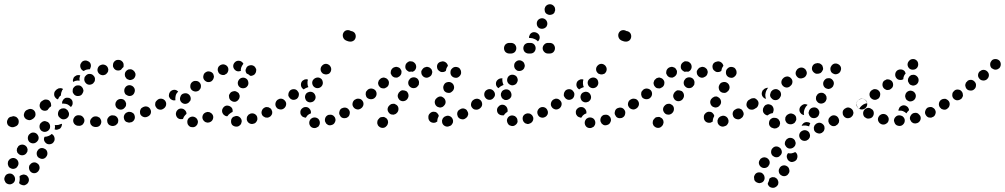

<svg xmlns="http://www.w3.org/2000/svg" viewBox="-42 -567 4732 904"><path d="M48 295Q48 295 48 295Q51 299 56 302Q60 304 65 305Q70 306 75 305Q80 303 84 300Q92 294 94 283Q95 273 89 265Q86 261 82 258Q77 256 73 255Q68 254 63 256Q58 257 54 260H53Q52 261 51 262Q50 263 50 264Q51 269 51 275Q51 285 48 294Q48 294 48 295ZM-6 252Q-15 255 -19 265Q-24 274 -20 284Q-20 285 -19 285Q-18 290 -14 294Q-11 297 -6 299Q-1 301 4 301Q9 301 13 299Q23 295 27 286Q31 276 27 266Q27 266 27 266Q23 257 14 252Q4 248 -6 252ZM105 244Q109 247 114 248Q119 249 124 248Q129 247 133 244Q137 241 140 237V236Q146 228 144 218Q142 207 133 202Q125 196 115 198Q105 200 99 209H98Q93 218 95 228Q97 238 105 244ZM32 180Q23 175 13 178Q3 181 -2 190L-3 191Q-5 196 -5 201Q-6 205 -4 210Q-3 215 0 219Q3 223 8 225Q17 230 27 227Q37 224 41 215L42 214Q47 205 44 195Q41 185 32 180ZM145 178Q154 183 164 180Q174 176 178 167L179 166Q183 157 180 147Q177 137 167 133Q158 128 148 131Q138 135 134 144L133 145Q129 154 132 164Q135 174 145 178ZM88 136Q87 131 85 127Q82 122 78 119Q70 113 60 114Q50 115 43 123V124Q40 128 38 132Q37 137 37 142Q38 147 40 152Q43 156 47 159Q55 165 65 164Q75 163 82 155V154Q85 151 87 146Q88 141 88 136ZM213 98 212 99Q208 108 198 111Q188 114 179 110Q170 105 166 95Q163 86 168 77Q168 77 168 77Q178 77 187 73Q195 70 201 64Q201 64 201 64Q202 64 202 64Q211 69 214 79Q217 89 213 98ZM140 82Q140 77 138 73Q136 68 132 64Q125 57 114 57Q104 57 97 65H96Q89 73 89 83Q89 93 96 101Q104 108 114 108Q124 108 132 100Q136 96 138 92Q140 87 140 82ZM187 11Q184 7 179 6Q175 4 170 3Q165 3 160 5Q155 7 152 11H151Q144 18 144 29Q144 39 151 47Q154 50 159 52Q163 54 168 54Q173 54 178 52Q183 50 186 47L187 46Q194 39 194 29Q194 18 187 11ZM224 44Q228 44 232 42Q237 41 241 38Q245 34 247 30V29Q249 26 249 23Q250 20 250 17Q248 16 247 16Q245 17 242 18Q234 22 224 22Q220 22 216 22Q217 25 217 29Q217 36 215 42Q219 44 224 44ZM45 -3Q44 -7 40 -11Q37 -15 33 -17Q28 -19 23 -20Q18 -20 14 -18L8 -17Q-2 -14 -6 -4Q-11 5 -8 15Q-5 25 5 29Q14 34 24 31L29 29Q39 26 44 17Q48 7 45 -3ZM435 6Q435 1 433 -3Q431 -8 428 -12Q424 -15 419 -17Q415 -19 410 -19H407Q397 -19 390 -11Q382 -4 382 7Q383 11 384 16Q386 21 390 24Q393 28 398 29Q403 31 408 31H410Q421 31 428 24Q435 16 435 6ZM509 17Q513 13 514 8Q515 3 515 -2Q514 -7 512 -11Q509 -16 505 -19Q501 -22 497 -23Q492 -24 487 -24H484Q474 -22 468 -14Q461 -6 463 4Q463 9 466 14Q468 18 472 21Q476 24 481 25Q485 27 490 26H493Q498 25 502 23Q506 20 509 17ZM345 21Q349 18 351 14Q354 10 355 5Q357 -5 351 -13Q345 -22 335 -24H332Q327 -25 322 -24Q317 -23 313 -20Q309 -17 307 -13Q304 -9 303 -4Q301 6 307 15Q313 23 323 25H326Q331 26 336 25Q340 24 345 21ZM592 -22Q591 -27 588 -31Q585 -35 580 -37Q576 -40 571 -40Q566 -41 561 -40L559 -39Q549 -36 544 -27Q539 -18 542 -8Q543 -3 546 1Q549 5 553 7Q558 9 563 10Q568 11 572 9H575Q585 6 590 -3Q595 -12 592 -22ZM124 -21Q126 -26 125 -31Q125 -36 123 -40Q118 -50 108 -53Q98 -56 89 -51L84 -49Q75 -44 72 -34Q68 -24 73 -15Q78 -6 88 -3Q98 1 107 -4L112 -7Q116 -9 119 -13Q123 -17 124 -21ZM257 -5Q262 -5 267 -7Q272 -9 275 -12Q279 -16 281 -20Q283 -25 283 -30Q283 -35 281 -39Q279 -44 276 -48Q275 -48 275 -49Q271 -52 267 -55Q262 -57 257 -57Q252 -57 248 -56Q243 -54 239 -51Q232 -44 231 -33Q230 -23 237 -15Q239 -14 240 -13Q243 -9 248 -7Q252 -5 257 -5ZM667 -31Q669 -36 669 -41Q669 -46 667 -50Q663 -60 654 -64Q644 -68 635 -64L632 -63Q628 -61 624 -58Q621 -55 619 -50Q617 -45 617 -40Q617 -35 618 -31Q622 -21 632 -17Q641 -13 651 -17L653 -18Q658 -20 661 -23Q665 -26 667 -31ZM189 -58V-59Q193 -63 198 -66Q198 -66 198 -67Q198 -68 199 -69Q199 -74 198 -79Q197 -84 194 -88Q189 -97 178 -98Q168 -100 160 -94L155 -91Q151 -88 148 -84Q146 -80 145 -75Q144 -70 145 -65Q146 -60 149 -56Q154 -48 164 -46Q173 -44 182 -49Q185 -54 189 -58ZM740 -72Q740 -77 739 -82Q738 -87 736 -91Q730 -100 720 -102Q709 -103 701 -98L699 -96Q695 -93 692 -89Q689 -85 689 -80Q688 -75 689 -70Q690 -66 693 -62Q698 -53 709 -51Q719 -49 727 -55L729 -56Q733 -59 736 -63Q739 -68 740 -72ZM501 -73Q502 -69 504 -64Q506 -60 510 -57Q518 -50 529 -51Q539 -52 545 -60L546 -61Q549 -64 551 -69Q552 -74 552 -79Q551 -84 549 -88Q546 -93 543 -96Q535 -102 524 -101Q514 -100 507 -92Q504 -88 502 -83Q501 -78 501 -73ZM256 -98 257 -99Q260 -102 264 -105Q269 -107 274 -107Q279 -107 284 -106Q288 -104 292 -101Q300 -94 300 -84Q301 -73 294 -66V-65Q293 -64 293 -64Q292 -64 292 -63Q292 -63 292 -63Q292 -63 292 -63L291 -64Q285 -70 277 -75Q268 -79 259 -79Q254 -80 250 -79Q250 -84 251 -89Q253 -94 256 -98ZM221 -142 225 -146Q229 -149 234 -151Q238 -152 243 -152Q246 -152 249 -151Q252 -150 255 -148Q252 -145 250 -141V-140Q246 -132 245 -123Q245 -121 245 -118Q242 -116 240 -114L239 -113Q234 -107 231 -99Q227 -100 224 -102Q221 -104 219 -107Q212 -115 213 -125Q213 -135 221 -142ZM351 -142Q350 -146 348 -151Q346 -155 342 -159Q335 -166 324 -165Q314 -165 307 -157L306 -156Q303 -153 301 -148Q300 -143 300 -138Q300 -133 302 -129Q305 -124 308 -121Q316 -114 326 -115Q337 -115 344 -123Q347 -127 349 -132Q351 -137 351 -142ZM545 -130Q547 -125 550 -122Q554 -119 559 -117Q568 -113 578 -117Q587 -121 591 -131V-132Q593 -136 593 -141Q593 -146 591 -151Q589 -155 585 -159Q582 -162 577 -164Q568 -168 558 -164Q549 -160 545 -150L544 -149Q543 -145 543 -140Q543 -135 545 -130ZM405 -192Q406 -197 404 -202Q403 -206 399 -210Q393 -218 382 -219Q372 -220 364 -213L363 -212Q360 -209 357 -205Q355 -200 355 -195Q354 -190 356 -186Q357 -181 361 -177Q367 -169 378 -168Q388 -168 396 -174L397 -175Q400 -178 403 -183Q405 -187 405 -192ZM302 -181Q301 -186 301 -190Q302 -195 304 -199V-200Q309 -208 318 -212Q327 -215 336 -212Q333 -205 332 -197Q332 -192 333 -187Q328 -188 323 -188Q313 -187 305 -183Q303 -182 302 -181ZM560 -193Q564 -191 569 -190Q574 -190 579 -192Q589 -195 593 -204Q598 -213 595 -223L594 -224Q593 -229 589 -232Q586 -236 582 -238Q577 -241 572 -241Q567 -241 563 -240Q553 -236 548 -227Q544 -218 547 -208V-207Q549 -203 552 -199Q555 -195 560 -193ZM467 -231Q468 -236 468 -241Q467 -246 465 -250Q460 -259 450 -262Q440 -265 431 -260H430Q421 -255 418 -245Q415 -235 420 -226Q425 -217 435 -214Q445 -211 454 -216H455Q459 -219 462 -223Q465 -226 467 -231ZM338 -268H339Q343 -278 353 -281Q363 -284 372 -279Q382 -275 385 -265Q388 -255 383 -246V-245Q382 -244 382 -243Q381 -242 381 -241Q373 -241 365 -239Q358 -237 353 -233Q352 -233 351 -233Q350 -234 349 -234Q340 -239 337 -249Q334 -258 338 -268ZM515 -235H514Q509 -235 504 -237Q500 -239 496 -243Q493 -247 491 -251Q489 -256 490 -261Q490 -271 497 -278Q505 -286 515 -285H516Q526 -285 533 -278Q541 -270 540 -260Q540 -258 540 -255Q539 -253 539 -251Q533 -246 529 -240Q526 -237 522 -236Q519 -235 515 -235Z M883 24Q887 20 888 16Q890 11 890 6Q889 -4 882 -11Q874 -18 864 -18H863Q853 -17 846 -10Q839 -2 840 8Q840 13 842 18Q844 22 848 26Q851 29 856 31Q861 32 866 32Q871 32 875 30Q880 28 883 24ZM1087 23Q1091 20 1093 16Q1095 11 1096 6Q1097 -4 1090 -12Q1083 -20 1073 -21H1072Q1067 -21 1063 -19Q1058 -18 1054 -15Q1050 -11 1048 -7Q1046 -3 1046 2Q1045 13 1051 21Q1058 28 1068 29H1069Q1074 30 1079 28Q1083 27 1087 23ZM1167 3Q1170 -2 1170 -7Q1170 -12 1169 -16Q1166 -26 1156 -31Q1147 -35 1137 -32Q1132 -30 1128 -27Q1125 -24 1122 -19Q1120 -15 1120 -10Q1119 -5 1121 0Q1124 9 1133 14Q1143 19 1153 15Q1158 14 1161 11Q1165 7 1167 3ZM959 -27Q956 -31 953 -34Q949 -37 944 -39Q939 -40 934 -40Q929 -39 925 -37Q915 -32 912 -22Q909 -12 914 -3Q917 2 921 5Q924 8 929 9Q934 11 939 10Q944 10 948 7H949Q958 2 961 -8Q964 -18 959 -27ZM786 -30Q786 -35 788 -40Q789 -44 793 -48Q796 -52 801 -54Q805 -56 810 -56Q821 -56 828 -49Q836 -42 836 -32Q836 -32 836 -31Q836 -31 836 -31Q833 -28 830 -25Q823 -18 820 -8Q819 -8 819 -7Q818 -6 816 -6Q814 -6 812 -6Q802 -5 794 -12Q787 -19 786 -30ZM1239 -30Q1240 -35 1240 -40Q1239 -45 1237 -49Q1235 -54 1231 -57Q1227 -60 1222 -62Q1218 -63 1213 -63Q1208 -63 1203 -60Q1194 -55 1191 -46Q1187 -36 1192 -26Q1194 -22 1198 -19Q1202 -16 1207 -14Q1211 -13 1216 -13Q1221 -13 1226 -16Q1231 -18 1234 -22Q1237 -26 1239 -30ZM1008 -31Q1005 -35 1004 -40Q1003 -45 1004 -50Q1007 -60 1015 -66Q1024 -72 1034 -69Q1039 -68 1043 -65Q1047 -63 1050 -58Q1053 -54 1053 -50Q1054 -45 1053 -40Q1046 -37 1040 -32Q1033 -27 1029 -20Q1028 -20 1026 -20Q1025 -20 1023 -20Q1019 -21 1015 -24Q1010 -27 1008 -31ZM1300 -91Q1297 -95 1293 -98Q1289 -101 1284 -101Q1279 -102 1274 -101Q1269 -100 1265 -97Q1257 -91 1255 -81Q1253 -71 1259 -62Q1262 -58 1266 -55Q1270 -53 1275 -52Q1280 -51 1285 -52Q1290 -53 1294 -56Q1303 -62 1304 -73Q1306 -83 1300 -91ZM729 -57H730Q734 -60 736 -64Q739 -68 740 -73Q741 -78 740 -83Q739 -87 736 -92Q730 -100 720 -102Q710 -104 701 -98Q697 -95 694 -90Q691 -86 690 -81Q690 -76 691 -72Q692 -67 694 -63Q700 -54 711 -52Q721 -51 729 -56ZM818 -81Q827 -76 837 -79Q847 -82 852 -91H853Q858 -100 855 -110Q852 -120 843 -125Q834 -130 824 -127Q814 -125 809 -116V-115Q804 -106 806 -96Q809 -86 818 -81ZM1037 -107Q1038 -102 1041 -98Q1044 -94 1048 -92Q1057 -86 1067 -88Q1077 -91 1082 -100H1083Q1085 -104 1086 -109Q1087 -114 1086 -119Q1084 -124 1082 -128Q1079 -132 1074 -134Q1066 -140 1056 -137Q1045 -135 1040 -126Q1037 -122 1036 -117Q1036 -112 1037 -107ZM782 -144Q773 -145 765 -140Q760 -137 758 -133Q755 -129 754 -124Q753 -120 753 -115Q754 -110 757 -106Q761 -99 769 -96Q776 -93 784 -95Q783 -102 784 -110Q785 -119 789 -127H790Q793 -132 797 -136Q790 -143 782 -144ZM860 -144Q867 -137 878 -136Q888 -136 896 -142V-143Q904 -150 904 -160Q905 -170 898 -178Q891 -186 880 -186Q870 -187 862 -180Q854 -173 854 -162Q853 -152 860 -144ZM1089 -155Q1097 -150 1108 -152Q1118 -154 1123 -162L1124 -163Q1129 -171 1127 -181Q1125 -192 1117 -197Q1108 -203 1098 -201Q1088 -199 1082 -190Q1076 -181 1078 -171Q1080 -161 1089 -155ZM918 -193Q924 -184 934 -181Q944 -179 953 -184Q957 -187 960 -191Q963 -195 964 -200Q966 -205 965 -209Q964 -214 962 -219Q956 -228 946 -230Q936 -233 927 -227Q918 -222 916 -212Q913 -202 918 -193ZM1118 -247V-248Q1123 -257 1133 -259Q1143 -262 1152 -257Q1156 -255 1159 -251Q1162 -247 1164 -242Q1165 -238 1164 -233Q1164 -228 1161 -223Q1158 -216 1151 -213Q1144 -209 1136 -210Q1133 -213 1129 -216Q1124 -219 1119 -221Q1115 -227 1114 -234Q1114 -241 1118 -247ZM985 -249Q983 -244 983 -239Q983 -235 985 -230Q988 -220 998 -216Q1007 -212 1017 -215V-216Q1027 -219 1031 -229Q1035 -238 1032 -248Q1028 -258 1018 -262Q1009 -266 999 -262Q994 -260 991 -257Q987 -254 985 -249ZM1082 -231H1081Q1071 -231 1064 -238Q1056 -246 1056 -256Q1056 -266 1064 -274Q1071 -281 1081 -281H1082Q1089 -281 1095 -277Q1101 -273 1104 -267Q1101 -263 1098 -258Q1093 -250 1092 -241Q1092 -237 1092 -233Q1089 -232 1087 -232Q1084 -231 1082 -231Z M1457 29Q1460 25 1462 21Q1464 16 1464 11Q1464 1 1457 -7Q1449 -14 1439 -14Q1434 -14 1429 -12Q1425 -10 1421 -7Q1418 -3 1416 1Q1414 6 1414 11Q1414 21 1421 29Q1428 36 1439 36Q1444 36 1448 34Q1453 32 1457 29ZM1536 -11Q1535 -15 1531 -19Q1528 -23 1523 -25Q1519 -27 1514 -27Q1509 -27 1504 -26Q1494 -22 1490 -13Q1486 -3 1489 6Q1491 11 1494 15Q1497 18 1502 21Q1506 23 1511 23Q1516 23 1521 21Q1531 18 1535 8Q1540 -1 1536 -11ZM1602 -48Q1599 -53 1595 -56Q1591 -59 1586 -60Q1581 -61 1576 -60Q1571 -59 1567 -57Q1558 -52 1556 -41Q1553 -31 1559 -23Q1561 -18 1565 -15Q1569 -12 1574 -11Q1579 -10 1584 -11Q1589 -11 1593 -14Q1602 -19 1604 -29Q1607 -40 1602 -48ZM1378 -22Q1375 -26 1373 -30Q1372 -35 1372 -40Q1373 -51 1381 -57Q1389 -64 1400 -63Q1410 -62 1416 -54Q1423 -46 1422 -36Q1422 -35 1422 -35Q1422 -34 1422 -33Q1422 -33 1421 -33Q1412 -30 1405 -23Q1401 -18 1398 -13Q1397 -13 1396 -13Q1396 -13 1395 -13Q1390 -14 1386 -16Q1381 -18 1378 -22ZM1663 -91Q1661 -95 1656 -98Q1652 -101 1647 -102Q1642 -102 1638 -101Q1633 -100 1629 -97H1628Q1620 -91 1618 -81Q1616 -71 1622 -63Q1625 -58 1629 -56Q1634 -53 1639 -52Q1643 -51 1648 -52Q1653 -54 1657 -56V-57Q1666 -63 1668 -73Q1669 -83 1663 -91ZM1301 -91Q1298 -95 1294 -98Q1290 -101 1285 -102Q1280 -103 1275 -102Q1270 -100 1266 -98Q1262 -95 1259 -91Q1256 -86 1255 -81Q1255 -77 1256 -72Q1257 -67 1259 -63Q1265 -54 1276 -52Q1286 -51 1294 -56V-57Q1303 -62 1305 -73Q1307 -83 1301 -91ZM1409 -87Q1413 -85 1418 -85Q1423 -85 1428 -87Q1433 -88 1436 -92Q1440 -95 1442 -100Q1446 -109 1442 -119Q1438 -129 1429 -133Q1419 -137 1410 -133Q1400 -130 1396 -120Q1392 -110 1396 -101Q1399 -91 1409 -87ZM1360 -137Q1354 -146 1344 -147Q1333 -148 1325 -142Q1321 -139 1319 -134Q1316 -130 1316 -125Q1315 -120 1316 -115Q1318 -111 1321 -107Q1327 -99 1337 -97Q1347 -96 1356 -102Q1364 -109 1365 -119Q1367 -129 1360 -137ZM1384 -188Q1388 -191 1393 -193Q1397 -194 1402 -194Q1404 -193 1405 -193Q1407 -193 1408 -192Q1407 -188 1406 -184Q1405 -174 1407 -164Q1408 -160 1410 -157Q1406 -156 1402 -154Q1394 -151 1388 -146Q1386 -148 1384 -149Q1382 -151 1380 -153Q1374 -161 1375 -171Q1376 -182 1384 -188ZM1441 -155Q1450 -150 1460 -153Q1470 -156 1475 -165Q1480 -174 1477 -184Q1475 -194 1466 -199Q1457 -204 1447 -201Q1437 -198 1431 -189Q1426 -180 1429 -170Q1432 -160 1441 -155ZM1468 -236Q1469 -231 1472 -227Q1475 -223 1479 -220Q1483 -218 1488 -217Q1493 -216 1498 -217Q1502 -218 1507 -220Q1511 -223 1513 -227H1514Q1516 -232 1517 -236Q1518 -241 1517 -246Q1516 -251 1513 -255Q1511 -259 1506 -262Q1502 -265 1497 -266Q1493 -267 1488 -266Q1483 -265 1479 -262Q1475 -259 1472 -255Q1469 -251 1468 -246Q1467 -241 1468 -236ZM1633 -396Q1633 -386 1626 -378Q1618 -371 1608 -371Q1600 -371 1593 -374Q1586 -376 1580 -381Q1573 -388 1572 -398Q1571 -408 1577 -416Q1583 -424 1593 -425Q1602 -426 1610 -421Q1620 -420 1627 -413Q1633 -406 1633 -396Z M1785 6Q1785 1 1782 -4Q1780 -8 1776 -11Q1772 -14 1767 -16Q1763 -17 1758 -16Q1753 -16 1748 -14Q1744 -11 1741 -7L1740 -6Q1736 -2 1735 3Q1734 8 1734 13Q1735 18 1737 22Q1739 26 1743 29Q1751 36 1762 35Q1772 34 1778 26L1780 24Q1783 20 1784 15Q1786 11 1785 6ZM2088 15Q2091 11 2091 6Q2092 1 2090 -4Q2087 -14 2078 -19Q2069 -24 2059 -21L2057 -20Q2052 -19 2049 -16Q2045 -13 2042 -8Q2040 -4 2039 1Q2039 6 2040 11Q2043 21 2052 26Q2061 31 2071 28L2073 27Q2078 26 2082 23Q2086 19 2088 15ZM1975 -11Q1975 -13 1975 -14Q1974 -25 1981 -32Q1988 -40 1998 -41Q2003 -41 2008 -40Q2013 -38 2016 -35Q2019 -32 2021 -29Q2023 -25 2024 -22Q2023 -20 2023 -19Q2018 -10 2017 -1Q2017 2 2017 5Q2014 7 2010 9Q2007 11 2003 11Q1992 12 1984 6Q1976 -1 1975 -11ZM2162 -26Q2163 -30 2162 -35Q2161 -40 2158 -44Q2156 -49 2152 -52Q2148 -54 2143 -56Q2138 -57 2133 -56Q2128 -55 2124 -52L2122 -51Q2118 -49 2115 -45Q2112 -41 2111 -36Q2110 -31 2111 -26Q2112 -21 2114 -17Q2120 -8 2130 -6Q2140 -3 2149 -9L2150 -10Q2155 -13 2158 -17Q2160 -21 2162 -26ZM1825 -73Q1821 -76 1816 -78Q1811 -79 1806 -78Q1801 -78 1797 -75Q1793 -73 1790 -69L1788 -67Q1782 -59 1783 -49Q1785 -39 1793 -32Q1797 -29 1801 -28Q1806 -27 1811 -27Q1816 -28 1820 -30Q1825 -33 1828 -37L1829 -38Q1835 -46 1834 -57Q1833 -67 1825 -73ZM2223 -91Q2220 -95 2215 -98Q2211 -100 2206 -101Q2201 -102 2197 -101Q2192 -100 2188 -97L2186 -96Q2178 -90 2176 -79Q2174 -69 2180 -61Q2183 -57 2187 -54Q2192 -51 2196 -51Q2201 -50 2206 -51Q2211 -52 2215 -55L2217 -56Q2225 -62 2227 -72Q2229 -83 2223 -91ZM1669 -73Q1670 -78 1669 -83Q1668 -88 1665 -92Q1659 -101 1649 -102Q1638 -104 1630 -98H1629Q1620 -92 1618 -81Q1617 -71 1622 -63Q1628 -54 1639 -52Q1649 -51 1657 -56L1658 -57Q1663 -60 1665 -64Q1668 -68 1669 -73ZM2018 -64Q2022 -62 2027 -61Q2032 -60 2037 -62Q2042 -63 2045 -66Q2049 -69 2052 -74L2053 -75Q2058 -84 2055 -94Q2052 -104 2043 -109Q2039 -112 2034 -113Q2029 -113 2025 -112Q2020 -110 2016 -107Q2012 -104 2009 -100L2008 -98Q2003 -89 2006 -79Q2009 -69 2018 -64ZM1877 -102V-103Q1883 -111 1881 -122Q1879 -132 1871 -138Q1867 -140 1862 -141Q1857 -142 1852 -142Q1847 -141 1843 -138Q1839 -135 1836 -131L1835 -130V-129Q1832 -125 1831 -120Q1830 -116 1831 -111Q1832 -106 1835 -102Q1837 -98 1841 -95Q1850 -89 1860 -91Q1870 -93 1876 -101ZM1725 -142Q1718 -149 1708 -150Q1698 -151 1690 -145L1689 -144Q1685 -140 1682 -136Q1680 -132 1680 -127Q1679 -122 1681 -117Q1682 -112 1685 -108Q1692 -101 1702 -100Q1713 -99 1721 -105L1722 -106Q1730 -113 1731 -123Q1732 -134 1725 -142ZM2057 -133Q2062 -130 2067 -130Q2072 -129 2076 -130Q2081 -131 2085 -135Q2089 -138 2092 -142L2093 -144Q2098 -153 2095 -163Q2092 -173 2083 -178Q2074 -183 2064 -180Q2054 -178 2049 -169L2048 -167Q2043 -158 2046 -148Q2048 -138 2057 -133ZM1789 -175Q1790 -180 1788 -185Q1786 -190 1783 -193Q1780 -197 1775 -199Q1771 -201 1766 -202Q1761 -202 1756 -200Q1751 -199 1748 -195L1747 -194Q1743 -191 1741 -187Q1739 -182 1738 -177Q1738 -172 1740 -167Q1741 -163 1745 -159Q1748 -155 1752 -153Q1757 -151 1762 -151Q1767 -150 1771 -152Q1776 -154 1780 -157L1781 -158Q1785 -161 1787 -166Q1789 -170 1789 -175ZM1931 -179Q1931 -184 1929 -188Q1927 -193 1924 -196Q1916 -203 1906 -203Q1896 -203 1888 -196L1887 -194Q1880 -187 1880 -177Q1880 -166 1888 -159Q1895 -152 1905 -152Q1916 -152 1923 -159L1924 -161Q1928 -164 1930 -169Q1931 -174 1931 -179ZM2104 -252Q2109 -252 2114 -250Q2118 -249 2122 -245Q2125 -241 2127 -237Q2129 -232 2129 -227Q2129 -225 2129 -222Q2127 -212 2119 -206Q2111 -199 2101 -201Q2091 -202 2084 -210Q2078 -218 2079 -228Q2079 -238 2087 -245Q2094 -252 2104 -252ZM1992 -221Q1994 -226 1993 -231Q1992 -235 1990 -240Q1987 -244 1983 -247Q1980 -250 1975 -251Q1970 -253 1965 -252Q1960 -251 1956 -249L1954 -248Q1950 -245 1947 -241Q1944 -237 1942 -233Q1941 -228 1942 -223Q1942 -218 1945 -214Q1950 -205 1960 -202Q1970 -199 1979 -205L1981 -206Q1985 -208 1988 -212Q1991 -216 1992 -221ZM1848 -224Q1849 -229 1848 -234Q1846 -239 1843 -243Q1840 -247 1836 -249Q1831 -251 1827 -252Q1822 -253 1817 -251Q1812 -250 1808 -247L1807 -246Q1803 -243 1801 -239Q1798 -234 1798 -229Q1797 -224 1798 -220Q1800 -215 1803 -211Q1806 -207 1810 -205Q1814 -202 1819 -202Q1824 -201 1829 -202Q1834 -204 1838 -207L1839 -208Q1843 -211 1845 -215Q1848 -219 1848 -224ZM2057 -273Q2049 -279 2039 -278L2037 -277Q2027 -276 2020 -268Q2014 -259 2016 -249Q2017 -239 2026 -233Q2034 -226 2044 -228H2046Q2049 -229 2052 -230Q2054 -231 2057 -233Q2058 -239 2060 -245Q2063 -252 2067 -257Q2065 -267 2057 -273ZM1869 -265Q1872 -270 1876 -273Q1880 -276 1884 -278Q1889 -279 1894 -278Q1899 -278 1903 -276Q1905 -275 1906 -274Q1915 -268 1917 -258Q1919 -248 1914 -240Q1912 -236 1908 -233Q1905 -231 1901 -229Q1898 -230 1896 -230Q1890 -230 1884 -229Q1883 -230 1882 -230Q1881 -231 1879 -232Q1870 -237 1867 -246Q1865 -256 1869 -265Z M2395 6Q2395 1 2394 -4Q2393 -9 2390 -13Q2387 -17 2383 -20Q2379 -22 2374 -23Q2364 -25 2355 -19Q2347 -13 2345 -3Q2344 2 2346 7Q2347 12 2350 16Q2352 20 2357 23Q2361 25 2366 26Q2376 28 2384 22Q2393 16 2395 6ZM2468 -16Q2466 -21 2463 -25Q2460 -28 2455 -31Q2451 -33 2446 -33Q2441 -34 2436 -32Q2426 -29 2421 -20Q2417 -11 2420 -1Q2421 4 2425 8Q2428 12 2432 14Q2437 16 2442 17Q2447 17 2451 15Q2461 12 2466 3Q2471 -6 2468 -16ZM2524 -16Q2529 -18 2532 -22Q2535 -26 2537 -30Q2538 -35 2538 -40Q2537 -45 2535 -49Q2530 -59 2520 -62Q2510 -65 2501 -60Q2497 -58 2494 -54Q2490 -50 2489 -45Q2487 -41 2488 -36Q2488 -31 2491 -26Q2495 -17 2505 -14Q2515 -11 2524 -16ZM2298 -49Q2298 -54 2300 -58Q2302 -63 2306 -66Q2309 -70 2314 -72Q2318 -74 2323 -74Q2328 -74 2333 -72Q2337 -70 2341 -66Q2344 -63 2346 -58Q2348 -53 2348 -49V-48Q2348 -46 2348 -44Q2347 -42 2347 -40Q2344 -39 2342 -37Q2335 -32 2330 -24Q2328 -24 2327 -24Q2325 -24 2323 -24Q2313 -24 2305 -31Q2298 -38 2298 -49ZM2597 -91Q2594 -95 2590 -98Q2586 -101 2581 -102Q2576 -102 2571 -101Q2567 -100 2563 -97H2562Q2554 -91 2552 -81Q2550 -71 2556 -63Q2559 -58 2563 -56Q2568 -53 2572 -52Q2577 -51 2582 -52Q2587 -54 2591 -56Q2600 -62 2601 -73Q2603 -83 2597 -91ZM2224 -91Q2218 -100 2207 -102Q2197 -103 2189 -98Q2180 -92 2178 -81Q2177 -71 2182 -63Q2185 -59 2190 -56Q2194 -53 2199 -52Q2204 -52 2208 -53Q2213 -54 2217 -56V-57Q2226 -62 2228 -73Q2229 -83 2224 -91ZM2317 -129Q2316 -124 2316 -119Q2317 -114 2319 -110Q2321 -105 2325 -102Q2329 -99 2333 -97Q2343 -94 2352 -99Q2361 -103 2365 -112Q2368 -122 2364 -131Q2360 -141 2350 -145Q2340 -148 2331 -144Q2321 -140 2318 -130Q2318 -130 2318 -129Q2318 -129 2317 -129ZM2288 -117Q2289 -122 2288 -127Q2287 -132 2284 -136Q2278 -145 2268 -147Q2258 -149 2249 -143Q2249 -143 2248 -142Q2248 -142 2247 -142Q2239 -135 2238 -125Q2237 -114 2244 -106Q2250 -98 2261 -97Q2271 -96 2279 -103Q2282 -106 2284 -109Q2287 -113 2288 -117ZM2300 -190Q2305 -195 2311 -197Q2317 -199 2324 -198Q2323 -195 2323 -193Q2323 -183 2326 -174Q2327 -170 2329 -167Q2325 -166 2322 -164Q2313 -160 2306 -153Q2305 -152 2305 -152Q2304 -153 2303 -153Q2302 -154 2301 -155Q2293 -162 2293 -173Q2293 -183 2300 -190ZM2348 -201Q2344 -191 2347 -182Q2351 -172 2360 -168Q2369 -163 2379 -167Q2389 -170 2393 -180Q2398 -189 2394 -199Q2391 -209 2381 -213Q2372 -217 2362 -214Q2352 -210 2348 -201ZM2380 -250Q2381 -245 2385 -241Q2388 -238 2392 -235Q2401 -231 2411 -234Q2421 -237 2426 -246Q2428 -251 2429 -256Q2429 -261 2427 -266Q2426 -270 2423 -274Q2419 -278 2415 -280Q2406 -285 2396 -282Q2386 -278 2381 -269Q2379 -265 2379 -260Q2378 -255 2380 -250ZM2389 -340Q2389 -350 2382 -358Q2374 -365 2364 -365H2356Q2346 -365 2338 -358Q2331 -350 2331 -340Q2331 -330 2338 -322Q2346 -315 2356 -315H2364Q2374 -315 2382 -322Q2389 -330 2389 -340ZM2480 -340Q2480 -350 2473 -358Q2466 -365 2455 -365H2447Q2437 -365 2429 -358Q2422 -350 2422 -340Q2422 -330 2429 -322Q2437 -315 2447 -315H2455Q2466 -315 2473 -322Q2480 -330 2480 -340ZM2571 -340Q2571 -350 2564 -358Q2557 -365 2546 -365H2538Q2528 -365 2521 -358Q2513 -350 2513 -340Q2513 -330 2521 -322Q2528 -315 2538 -315H2546Q2557 -315 2564 -322Q2571 -330 2571 -340ZM2452 -402V-403Q2457 -412 2467 -415Q2477 -417 2486 -412Q2495 -407 2498 -398Q2501 -388 2496 -379V-378Q2495 -377 2493 -375Q2492 -373 2490 -372Q2490 -373 2489 -374Q2482 -381 2473 -384Q2464 -388 2455 -388H2449Q2449 -391 2449 -395Q2450 -399 2452 -402ZM2496 -435Q2505 -430 2515 -432Q2525 -434 2531 -442Q2531 -443 2532 -443Q2532 -444 2532 -444Q2537 -453 2534 -463Q2531 -473 2522 -478Q2513 -483 2503 -480Q2493 -477 2488 -468Q2484 -460 2486 -450Q2488 -441 2496 -435ZM2523 -515Q2524 -510 2527 -506Q2530 -502 2535 -500Q2544 -495 2554 -498Q2564 -500 2569 -509V-510Q2571 -514 2572 -519Q2572 -524 2571 -529Q2570 -533 2567 -537Q2564 -541 2559 -544Q2550 -549 2540 -546Q2530 -543 2525 -534Q2523 -530 2522 -525Q2522 -520 2523 -515Z M2754 29Q2757 25 2759 21Q2761 16 2761 11Q2761 1 2754 -7Q2746 -14 2736 -14Q2731 -14 2726 -12Q2722 -10 2718 -7Q2715 -3 2713 1Q2711 6 2711 11Q2711 21 2718 29Q2725 36 2736 36Q2741 36 2745 34Q2750 32 2754 29ZM2833 -11Q2832 -15 2828 -19Q2825 -23 2820 -25Q2816 -27 2811 -27Q2806 -27 2801 -26Q2791 -22 2787 -13Q2783 -3 2786 6Q2788 11 2791 15Q2794 18 2799 21Q2803 23 2808 23Q2813 23 2818 21Q2828 18 2832 8Q2837 -1 2833 -11ZM2899 -48Q2896 -53 2892 -56Q2888 -59 2883 -60Q2878 -61 2873 -60Q2868 -59 2864 -57Q2855 -52 2853 -41Q2850 -31 2856 -23Q2858 -18 2862 -15Q2866 -12 2871 -11Q2876 -10 2881 -11Q2886 -11 2890 -14Q2899 -19 2901 -29Q2904 -40 2899 -48ZM2675 -22Q2672 -26 2670 -30Q2669 -35 2669 -40Q2670 -51 2678 -57Q2686 -64 2697 -63Q2707 -62 2713 -54Q2720 -46 2719 -36Q2719 -35 2719 -35Q2719 -34 2719 -33Q2719 -33 2718 -33Q2709 -30 2702 -23Q2698 -18 2695 -13Q2694 -13 2693 -13Q2693 -13 2692 -13Q2687 -14 2683 -16Q2678 -18 2675 -22ZM2960 -91Q2958 -95 2953 -98Q2949 -101 2944 -102Q2939 -102 2935 -101Q2930 -100 2926 -97H2925Q2917 -91 2915 -81Q2913 -71 2919 -63Q2922 -58 2926 -56Q2931 -53 2936 -52Q2940 -51 2945 -52Q2950 -54 2954 -56V-57Q2963 -63 2965 -73Q2966 -83 2960 -91ZM2598 -91Q2595 -95 2591 -98Q2587 -101 2582 -102Q2577 -103 2572 -102Q2567 -100 2563 -98Q2559 -95 2556 -91Q2553 -86 2552 -81Q2552 -77 2553 -72Q2554 -67 2556 -63Q2562 -54 2573 -52Q2583 -51 2591 -56V-57Q2600 -62 2602 -73Q2604 -83 2598 -91ZM2706 -87Q2710 -85 2715 -85Q2720 -85 2725 -87Q2730 -88 2733 -92Q2737 -95 2739 -100Q2743 -109 2739 -119Q2735 -129 2726 -133Q2716 -137 2707 -133Q2697 -130 2693 -120Q2689 -110 2693 -101Q2696 -91 2706 -87ZM2657 -137Q2651 -146 2641 -147Q2630 -148 2622 -142Q2618 -139 2616 -134Q2613 -130 2613 -125Q2612 -120 2613 -115Q2615 -111 2618 -107Q2624 -99 2634 -97Q2644 -96 2653 -102Q2661 -109 2662 -119Q2664 -129 2657 -137ZM2681 -188Q2685 -191 2690 -193Q2694 -194 2699 -194Q2701 -193 2702 -193Q2704 -193 2705 -192Q2704 -188 2703 -184Q2702 -174 2704 -164Q2705 -160 2707 -157Q2703 -156 2699 -154Q2691 -151 2685 -146Q2683 -148 2681 -149Q2679 -151 2677 -153Q2671 -161 2672 -171Q2673 -182 2681 -188ZM2738 -155Q2747 -150 2757 -153Q2767 -156 2772 -165Q2777 -174 2774 -184Q2772 -194 2763 -199Q2754 -204 2744 -201Q2734 -198 2728 -189Q2723 -180 2726 -170Q2729 -160 2738 -155ZM2765 -236Q2766 -231 2769 -227Q2772 -223 2776 -220Q2780 -218 2785 -217Q2790 -216 2795 -217Q2799 -218 2804 -220Q2808 -223 2810 -227H2811Q2813 -232 2814 -236Q2815 -241 2814 -246Q2813 -251 2810 -255Q2808 -259 2803 -262Q2799 -265 2794 -266Q2790 -267 2785 -266Q2780 -265 2776 -262Q2772 -259 2769 -255Q2766 -251 2765 -246Q2764 -241 2765 -236ZM2930 -396Q2930 -386 2923 -378Q2915 -371 2905 -371Q2897 -371 2890 -374Q2883 -376 2877 -381Q2870 -388 2869 -398Q2868 -408 2874 -416Q2880 -424 2890 -425Q2899 -426 2907 -421Q2917 -420 2924 -413Q2930 -406 2930 -396Z M3082 6Q3082 1 3079 -4Q3077 -8 3073 -11Q3069 -14 3064 -16Q3060 -17 3055 -16Q3050 -16 3045 -14Q3041 -11 3038 -7L3037 -6Q3033 -2 3032 3Q3031 8 3031 13Q3032 18 3034 22Q3036 26 3040 29Q3048 36 3059 35Q3069 34 3075 26L3077 24Q3080 20 3081 15Q3083 11 3082 6ZM3385 15Q3388 11 3388 6Q3389 1 3387 -4Q3384 -14 3375 -19Q3366 -24 3356 -21L3354 -20Q3349 -19 3346 -16Q3342 -13 3339 -8Q3337 -4 3336 1Q3336 6 3337 11Q3340 21 3349 26Q3358 31 3368 28L3370 27Q3375 26 3379 23Q3383 19 3385 15ZM3272 -11Q3272 -13 3272 -14Q3271 -25 3278 -32Q3285 -40 3295 -41Q3300 -41 3305 -40Q3310 -38 3313 -35Q3316 -32 3318 -29Q3320 -25 3321 -22Q3320 -20 3320 -19Q3315 -10 3314 -1Q3314 2 3314 5Q3311 7 3307 9Q3304 11 3300 11Q3289 12 3281 6Q3273 -1 3272 -11ZM3459 -26Q3460 -30 3459 -35Q3458 -40 3455 -44Q3453 -49 3449 -52Q3445 -54 3440 -56Q3435 -57 3430 -56Q3425 -55 3421 -52L3419 -51Q3415 -49 3412 -45Q3409 -41 3408 -36Q3407 -31 3408 -26Q3409 -21 3411 -17Q3417 -8 3427 -6Q3437 -3 3446 -9L3447 -10Q3452 -13 3455 -17Q3457 -21 3459 -26ZM3122 -73Q3118 -76 3113 -78Q3108 -79 3103 -78Q3098 -78 3094 -75Q3090 -73 3087 -69L3085 -67Q3079 -59 3080 -49Q3082 -39 3090 -32Q3094 -29 3098 -28Q3103 -27 3108 -27Q3113 -28 3117 -30Q3122 -33 3125 -37L3126 -38Q3132 -46 3131 -57Q3130 -67 3122 -73ZM3520 -91Q3517 -95 3512 -98Q3508 -100 3503 -101Q3498 -102 3494 -101Q3489 -100 3485 -97L3483 -96Q3475 -90 3473 -79Q3471 -69 3477 -61Q3480 -57 3484 -54Q3489 -51 3493 -51Q3498 -50 3503 -51Q3508 -52 3512 -55L3514 -56Q3522 -62 3524 -72Q3526 -83 3520 -91ZM2966 -73Q2967 -78 2966 -83Q2965 -88 2962 -92Q2956 -101 2946 -102Q2935 -104 2927 -98H2926Q2917 -92 2915 -81Q2914 -71 2919 -63Q2925 -54 2936 -52Q2946 -51 2954 -56L2955 -57Q2960 -60 2962 -64Q2965 -68 2966 -73ZM3315 -64Q3319 -62 3324 -61Q3329 -60 3334 -62Q3339 -63 3342 -66Q3346 -69 3349 -74L3350 -75Q3355 -84 3352 -94Q3349 -104 3340 -109Q3336 -112 3331 -113Q3326 -113 3322 -112Q3317 -110 3313 -107Q3309 -104 3306 -100L3305 -98Q3300 -89 3303 -79Q3306 -69 3315 -64ZM3174 -102V-103Q3180 -111 3178 -122Q3176 -132 3168 -138Q3164 -140 3159 -141Q3154 -142 3149 -142Q3144 -141 3140 -138Q3136 -135 3133 -131L3132 -130V-129Q3129 -125 3128 -120Q3127 -116 3128 -111Q3129 -106 3132 -102Q3134 -98 3138 -95Q3147 -89 3157 -91Q3167 -93 3173 -101ZM3022 -142Q3015 -149 3005 -150Q2995 -151 2987 -145L2986 -144Q2982 -140 2979 -136Q2977 -132 2977 -127Q2976 -122 2978 -117Q2979 -112 2982 -108Q2989 -101 2999 -100Q3010 -99 3018 -105L3019 -106Q3027 -113 3028 -123Q3029 -134 3022 -142ZM3354 -133Q3359 -130 3364 -130Q3369 -129 3373 -130Q3378 -131 3382 -135Q3386 -138 3389 -142L3390 -144Q3395 -153 3392 -163Q3389 -173 3380 -178Q3371 -183 3361 -180Q3351 -178 3346 -169L3345 -167Q3340 -158 3343 -148Q3345 -138 3354 -133ZM3086 -175Q3087 -180 3085 -185Q3083 -190 3080 -193Q3077 -197 3072 -199Q3068 -201 3063 -202Q3058 -202 3053 -200Q3048 -199 3045 -195L3044 -194Q3040 -191 3038 -187Q3036 -182 3035 -177Q3035 -172 3037 -167Q3038 -163 3042 -159Q3045 -155 3049 -153Q3054 -151 3059 -151Q3064 -150 3068 -152Q3073 -154 3077 -157L3078 -158Q3082 -161 3084 -166Q3086 -170 3086 -175ZM3228 -179Q3228 -184 3226 -188Q3224 -193 3221 -196Q3213 -203 3203 -203Q3193 -203 3185 -196L3184 -194Q3177 -187 3177 -177Q3177 -166 3185 -159Q3192 -152 3202 -152Q3213 -152 3220 -159L3221 -161Q3225 -164 3227 -169Q3228 -174 3228 -179ZM3401 -252Q3406 -252 3411 -250Q3415 -249 3419 -245Q3422 -241 3424 -237Q3426 -232 3426 -227Q3426 -225 3426 -222Q3424 -212 3416 -206Q3408 -199 3398 -201Q3388 -202 3381 -210Q3375 -218 3376 -228Q3376 -238 3384 -245Q3391 -252 3401 -252ZM3289 -221Q3291 -226 3290 -231Q3289 -235 3287 -240Q3284 -244 3280 -247Q3277 -250 3272 -251Q3267 -253 3262 -252Q3257 -251 3253 -249L3251 -248Q3247 -245 3244 -241Q3241 -237 3239 -233Q3238 -228 3239 -223Q3239 -218 3242 -214Q3247 -205 3257 -202Q3267 -199 3276 -205L3278 -206Q3282 -208 3285 -212Q3288 -216 3289 -221ZM3145 -224Q3146 -229 3145 -234Q3143 -239 3140 -243Q3137 -247 3133 -249Q3128 -251 3124 -252Q3119 -253 3114 -251Q3109 -250 3105 -247L3104 -246Q3100 -243 3098 -239Q3095 -234 3095 -229Q3094 -224 3095 -220Q3097 -215 3100 -211Q3103 -207 3107 -205Q3111 -202 3116 -202Q3121 -201 3126 -202Q3131 -204 3135 -207L3136 -208Q3140 -211 3142 -215Q3145 -219 3145 -224ZM3354 -273Q3346 -279 3336 -278L3334 -277Q3324 -276 3317 -268Q3311 -259 3313 -249Q3314 -239 3323 -233Q3331 -226 3341 -228H3343Q3346 -229 3349 -230Q3351 -231 3354 -233Q3355 -239 3357 -245Q3360 -252 3364 -257Q3362 -267 3354 -273ZM3166 -265Q3169 -270 3173 -273Q3177 -276 3181 -278Q3186 -279 3191 -278Q3196 -278 3200 -276Q3202 -275 3203 -274Q3212 -268 3214 -258Q3216 -248 3211 -240Q3209 -236 3205 -233Q3202 -231 3198 -229Q3195 -230 3193 -230Q3187 -230 3181 -229Q3180 -230 3179 -230Q3178 -231 3176 -232Q3167 -237 3164 -246Q3162 -256 3166 -265Z M3573 297Q3573 299 3573 300Q3574 302 3575 304Q3579 313 3589 316Q3599 319 3608 315L3609 314Q3614 312 3617 308Q3620 305 3622 300Q3623 295 3623 290Q3622 285 3620 281Q3618 276 3614 273Q3610 270 3606 268Q3601 267 3596 267Q3591 267 3587 270H3586Q3584 271 3583 272Q3582 273 3581 274Q3581 275 3580 276Q3579 285 3574 294Q3574 295 3573 297ZM3546 248Q3542 245 3537 245Q3532 244 3527 245Q3522 246 3518 249Q3514 252 3512 256Q3509 261 3508 266Q3508 270 3509 275Q3509 276 3509 277Q3510 282 3513 286Q3516 289 3521 292Q3525 294 3530 295Q3535 296 3540 294Q3550 292 3555 283Q3560 274 3557 264Q3557 264 3557 263Q3556 259 3553 255Q3550 251 3546 248ZM3636 258Q3640 261 3645 262Q3650 263 3655 262Q3659 261 3664 258Q3668 255 3670 251L3671 250Q3677 242 3674 231Q3672 221 3664 216Q3655 210 3645 212Q3635 214 3629 223V224Q3623 232 3625 242Q3627 253 3636 258ZM3572 179Q3569 176 3564 175Q3559 173 3554 174Q3549 174 3545 177Q3540 179 3537 183V184Q3530 192 3531 202Q3533 213 3541 219Q3549 225 3559 224Q3569 223 3576 215V214Q3583 206 3582 196Q3581 186 3572 179ZM3665 159Q3660 168 3664 178Q3667 188 3676 193Q3685 198 3695 194Q3705 191 3710 182V181Q3714 173 3712 163Q3710 154 3702 149Q3694 153 3685 155Q3677 156 3668 154Q3668 155 3667 156Q3666 157 3666 158ZM3634 133Q3631 129 3627 127Q3623 124 3618 123Q3613 122 3608 123Q3604 124 3599 127V128Q3590 134 3589 144Q3587 154 3593 163Q3596 167 3600 169Q3604 172 3609 173Q3614 174 3619 173Q3624 172 3628 169V168Q3637 162 3639 152Q3640 142 3634 133ZM3703 114Q3705 109 3704 104Q3703 99 3701 95Q3696 86 3686 83Q3676 80 3667 85L3666 86Q3662 88 3659 92Q3656 96 3654 101Q3653 106 3653 111Q3654 116 3657 120Q3662 129 3672 132Q3682 134 3691 129Q3696 126 3699 122Q3702 119 3703 114ZM3771 79Q3772 74 3772 69Q3771 64 3769 59Q3764 50 3754 47Q3745 44 3735 49Q3725 54 3722 64Q3719 73 3724 83Q3729 92 3738 95Q3748 98 3757 94L3758 93Q3763 91 3766 87Q3769 83 3771 79ZM3826 59H3827Q3831 56 3834 53Q3838 49 3839 44Q3841 39 3840 34Q3840 29 3838 25Q3833 16 3823 12Q3813 9 3804 14H3803Q3799 17 3796 20Q3792 24 3791 29Q3789 33 3790 38Q3790 43 3792 48Q3797 57 3807 60Q3817 64 3826 59ZM3622 32Q3626 29 3628 25Q3630 20 3631 15Q3631 10 3630 6Q3628 1 3625 -3Q3622 -7 3618 -9Q3613 -12 3608 -12Q3608 -12 3607 -12Q3597 -14 3589 -8Q3580 -2 3579 9Q3578 14 3579 18Q3580 23 3583 27Q3586 31 3591 34Q3595 36 3600 37Q3602 37 3603 38Q3608 38 3613 37Q3618 35 3622 32ZM3733 26Q3733 25 3733 24Q3734 23 3734 22V21Q3737 17 3740 14Q3744 10 3749 9Q3753 7 3758 8Q3763 8 3768 10Q3769 11 3771 12Q3772 12 3773 14Q3771 17 3769 22Q3768 25 3768 28Q3765 27 3761 26Q3752 23 3742 24Q3737 24 3733 26ZM3908 9Q3909 4 3909 -1Q3908 -6 3906 -10Q3901 -20 3891 -23Q3881 -26 3872 -21L3871 -20Q3867 -18 3864 -14Q3861 -11 3859 -6Q3858 -1 3858 4Q3859 9 3861 13Q3866 22 3876 26Q3885 29 3895 24V23Q3900 21 3903 17Q3906 13 3908 9ZM3706 0Q3708 -4 3707 -9Q3707 -14 3705 -19Q3700 -28 3690 -31Q3681 -35 3671 -30L3669 -29Q3665 -27 3661 -23Q3658 -19 3656 -15Q3655 -10 3655 -5Q3655 0 3658 5Q3662 14 3672 17Q3682 20 3691 16L3693 15Q3698 13 3701 9Q3704 5 3706 0ZM3975 -29Q3977 -34 3976 -39Q3975 -44 3973 -48Q3967 -57 3957 -60Q3947 -63 3939 -57H3938Q3933 -54 3930 -50Q3927 -47 3926 -42Q3925 -37 3926 -32Q3926 -27 3929 -23Q3934 -14 3944 -11Q3954 -9 3963 -14H3964Q3968 -17 3971 -21Q3974 -25 3975 -29ZM3767 -28Q3768 -23 3772 -19Q3775 -15 3779 -13Q3789 -9 3798 -12Q3808 -15 3813 -25Q3815 -30 3816 -35Q3816 -40 3815 -44Q3813 -49 3810 -53Q3806 -57 3802 -59Q3793 -63 3783 -60Q3773 -57 3768 -47Q3766 -42 3765 -37Q3765 -32 3767 -28ZM3551 -55V-57Q3553 -62 3556 -66Q3559 -70 3563 -73Q3567 -75 3572 -76Q3577 -77 3582 -75Q3592 -73 3597 -64Q3602 -55 3600 -45L3599 -42Q3599 -40 3598 -38Q3597 -36 3596 -34Q3594 -34 3593 -34Q3583 -32 3575 -26Q3574 -25 3573 -24Q3572 -24 3571 -24Q3570 -24 3569 -24Q3559 -27 3553 -36Q3548 -45 3551 -55ZM3761 -73Q3754 -77 3747 -77Q3739 -76 3733 -71L3731 -69Q3723 -63 3722 -52Q3721 -42 3728 -34Q3731 -30 3735 -28Q3739 -26 3744 -25Q3742 -32 3743 -40Q3744 -49 3748 -57Q3752 -66 3759 -72Q3760 -73 3761 -73ZM4036 -91Q4034 -95 4029 -98Q4025 -101 4020 -102Q4015 -102 4011 -101Q4006 -100 4002 -97H4001Q3997 -94 3994 -90Q3991 -86 3991 -81Q3990 -76 3991 -71Q3992 -66 3995 -62Q4001 -54 4011 -52Q4021 -50 4030 -56Q4039 -62 4041 -73Q4042 -83 4036 -91ZM3525 -94Q3522 -98 3518 -101Q3513 -104 3509 -105Q3504 -105 3499 -104Q3494 -103 3490 -100L3486 -97Q3482 -95 3479 -90Q3476 -86 3475 -81Q3475 -76 3476 -72Q3477 -67 3480 -63Q3482 -59 3487 -56Q3491 -53 3496 -52Q3501 -52 3505 -53Q3510 -54 3514 -57L3519 -59Q3527 -65 3529 -76Q3531 -86 3525 -94ZM3801 -96Q3802 -92 3806 -88Q3809 -84 3813 -82Q3823 -77 3833 -81Q3842 -84 3847 -93V-94Q3850 -99 3850 -104Q3850 -109 3849 -113Q3847 -118 3844 -122Q3840 -125 3836 -128Q3827 -132 3817 -129Q3807 -126 3803 -116H3802Q3800 -111 3800 -106Q3799 -101 3801 -96ZM3584 -116Q3585 -111 3588 -107Q3591 -103 3595 -100Q3603 -94 3614 -96Q3624 -98 3630 -107L3631 -109Q3637 -117 3635 -127Q3633 -138 3624 -143Q3616 -149 3606 -147Q3596 -145 3590 -137L3588 -135Q3586 -131 3585 -126Q3583 -121 3584 -116ZM3567 -153Q3563 -152 3559 -150L3555 -147Q3551 -144 3548 -140Q3546 -135 3545 -131Q3544 -126 3545 -121Q3546 -116 3549 -112Q3552 -108 3556 -105Q3560 -102 3565 -102Q3565 -102 3565 -102Q3565 -102 3565 -102Q3563 -106 3562 -112Q3560 -121 3563 -131Q3565 -140 3570 -147L3571 -149Q3573 -152 3575 -154Q3571 -154 3567 -153ZM3847 -151Q3852 -149 3857 -148Q3862 -148 3867 -150Q3871 -151 3875 -155Q3879 -158 3881 -162V-163Q3886 -172 3883 -182Q3879 -192 3870 -197Q3866 -199 3861 -199Q3856 -199 3851 -198Q3846 -196 3843 -193Q3839 -190 3837 -185L3836 -184Q3832 -175 3835 -165Q3838 -156 3847 -151ZM3643 -164Q3650 -156 3660 -155Q3670 -154 3678 -161L3680 -163Q3688 -169 3689 -180Q3690 -190 3683 -198Q3676 -206 3666 -207Q3656 -207 3648 -201L3646 -199Q3638 -192 3637 -182Q3636 -172 3643 -164ZM3706 -232Q3704 -227 3704 -222Q3704 -217 3706 -213Q3711 -203 3720 -199Q3730 -196 3739 -200L3742 -201Q3751 -205 3755 -215Q3759 -224 3754 -234Q3752 -238 3749 -242Q3745 -245 3741 -247Q3736 -249 3731 -249Q3726 -249 3721 -247L3719 -246Q3715 -244 3711 -240Q3708 -236 3706 -232ZM3882 -220Q3891 -215 3901 -219Q3910 -222 3915 -231V-232Q3920 -241 3917 -251Q3913 -261 3904 -265Q3895 -270 3885 -267Q3875 -263 3871 -254L3870 -253Q3866 -244 3869 -234Q3872 -224 3882 -220ZM3781 -241Q3783 -231 3791 -225Q3799 -218 3809 -220H3812Q3817 -221 3821 -223Q3825 -226 3828 -230Q3831 -234 3833 -239Q3834 -243 3833 -248Q3832 -253 3830 -258Q3827 -262 3823 -265Q3819 -268 3815 -269Q3810 -270 3805 -270L3803 -269Q3792 -268 3786 -260Q3780 -252 3781 -241Z M4218 0Q4218 -5 4216 -9Q4214 -14 4210 -17Q4207 -21 4202 -22Q4197 -24 4192 -24Q4181 -24 4174 -16Q4167 -9 4167 2Q4168 7 4170 11Q4172 16 4175 19Q4179 23 4183 24Q4188 26 4193 26H4194Q4204 26 4211 18Q4218 11 4218 0ZM4142 -1Q4144 -11 4138 -19Q4132 -28 4122 -30Q4117 -31 4112 -30Q4107 -29 4103 -26Q4099 -24 4096 -19Q4093 -15 4092 -10Q4091 -5 4092 -1Q4093 4 4096 8Q4099 13 4103 15Q4107 18 4112 19Q4123 21 4131 15Q4140 10 4142 -1ZM4292 -18Q4291 -22 4287 -26Q4284 -30 4280 -33Q4276 -35 4271 -36Q4266 -36 4261 -35Q4251 -32 4246 -23Q4240 -14 4243 -4Q4245 1 4248 5Q4251 9 4255 11Q4259 14 4264 14Q4269 15 4274 13H4275Q4285 10 4290 1Q4295 -8 4292 -18ZM4067 -18Q4073 -26 4072 -37Q4071 -47 4063 -53H4062Q4054 -60 4044 -59Q4033 -57 4027 -49Q4021 -41 4022 -31Q4023 -20 4031 -14H4032Q4040 -7 4050 -9Q4061 -10 4067 -18ZM4361 -49Q4359 -54 4355 -57Q4351 -60 4347 -62Q4342 -64 4337 -63Q4332 -63 4328 -61H4327Q4318 -56 4315 -46Q4311 -36 4316 -27Q4318 -23 4322 -19Q4325 -16 4330 -14Q4335 -13 4340 -13Q4345 -13 4349 -16H4350Q4359 -20 4362 -30Q4366 -40 4361 -49ZM4192 -46H4191Q4190 -46 4188 -46Q4188 -50 4190 -54Q4191 -58 4193 -61Q4200 -69 4210 -71Q4220 -72 4228 -66Q4233 -63 4235 -58Q4238 -54 4238 -48Q4231 -42 4226 -34Q4226 -34 4226 -33Q4219 -40 4209 -44Q4201 -47 4192 -46ZM4424 -92Q4421 -96 4417 -98Q4413 -101 4408 -102Q4403 -102 4398 -101Q4394 -100 4389 -97Q4381 -91 4379 -81Q4377 -71 4383 -62Q4386 -58 4390 -56Q4395 -53 4399 -52Q4404 -51 4409 -52Q4414 -53 4418 -56L4419 -57Q4427 -63 4429 -73Q4430 -83 4424 -92ZM3991 -81Q3992 -86 3995 -91Q3998 -95 4002 -98Q4006 -101 4011 -102Q4016 -103 4021 -102Q4026 -101 4030 -98Q4034 -96 4037 -92Q4039 -89 4040 -86Q4041 -84 4041 -81Q4041 -81 4041 -81Q4031 -80 4023 -75Q4015 -70 4009 -63Q4006 -59 4004 -55Q4002 -56 3999 -58Q3997 -60 3995 -63Q3993 -67 3992 -72Q3991 -77 3991 -81ZM4223 -102Q4225 -98 4229 -95Q4233 -92 4238 -90Q4248 -88 4257 -93Q4266 -98 4269 -108Q4272 -118 4267 -127Q4262 -136 4252 -139Q4242 -142 4233 -137Q4224 -132 4221 -122V-121Q4219 -116 4220 -111Q4221 -107 4223 -102ZM4098 -137Q4091 -146 4081 -147Q4071 -149 4063 -142H4062Q4054 -136 4052 -126Q4051 -115 4057 -107Q4064 -99 4074 -97Q4084 -96 4092 -102H4093Q4101 -109 4102 -119Q4104 -129 4098 -137ZM4158 -184Q4155 -188 4150 -190Q4146 -193 4141 -193Q4136 -194 4132 -193Q4127 -191 4123 -188H4122Q4114 -182 4113 -171Q4112 -161 4118 -153Q4121 -149 4125 -147Q4130 -144 4134 -143Q4139 -143 4144 -144Q4149 -145 4153 -149Q4162 -155 4163 -165Q4164 -176 4158 -184ZM4239 -173Q4242 -169 4246 -167Q4251 -165 4256 -164Q4266 -164 4274 -170Q4282 -177 4283 -187V-188Q4284 -198 4277 -206Q4270 -214 4260 -215Q4255 -215 4250 -214Q4245 -212 4242 -209Q4238 -206 4236 -201Q4233 -197 4233 -192V-191Q4232 -186 4234 -182Q4236 -177 4239 -173ZM4182 -235Q4191 -241 4201 -240Q4211 -239 4218 -231Q4219 -229 4220 -226Q4222 -224 4222 -221Q4218 -217 4215 -211Q4211 -203 4211 -194Q4202 -189 4193 -191Q4184 -192 4178 -200Q4172 -208 4173 -218Q4174 -228 4182 -235ZM4281 -266Q4281 -271 4279 -275Q4277 -280 4273 -283Q4265 -290 4255 -289Q4244 -288 4238 -280Q4231 -273 4231 -262Q4232 -252 4239 -245Q4247 -238 4257 -239Q4268 -239 4275 -247Q4275 -247 4276 -248Q4279 -252 4280 -256Q4282 -261 4281 -266Z M4429 -72Q4430 -77 4429 -82Q4428 -87 4425 -91Q4422 -95 4418 -97Q4414 -100 4409 -101Q4404 -102 4399 -100Q4394 -99 4390 -96Q4385 -93 4383 -89Q4380 -85 4379 -80Q4379 -75 4380 -70Q4381 -65 4384 -61Q4387 -57 4391 -54Q4395 -52 4400 -51Q4405 -50 4410 -51Q4414 -52 4418 -55L4419 -56Q4423 -59 4426 -63Q4428 -67 4429 -72ZM4492 -116Q4492 -121 4491 -126Q4490 -131 4487 -135Q4481 -144 4471 -145Q4461 -147 4452 -141V-140Q4448 -137 4445 -133Q4442 -129 4442 -124Q4441 -119 4442 -114Q4443 -109 4446 -105Q4452 -97 4462 -95Q4473 -94 4481 -100H4482Q4486 -103 4488 -107Q4491 -112 4492 -116ZM4548 -181Q4542 -189 4532 -191Q4522 -192 4513 -186V-185Q4509 -182 4506 -178Q4504 -174 4503 -169Q4502 -164 4504 -159Q4505 -154 4508 -150Q4514 -142 4524 -141Q4535 -139 4543 -145L4544 -146Q4552 -152 4553 -162Q4555 -173 4548 -181ZM4608 -229Q4601 -237 4591 -238Q4581 -239 4573 -232H4572Q4564 -225 4563 -215Q4562 -205 4569 -197Q4575 -189 4586 -188Q4596 -187 4604 -193L4605 -194Q4613 -201 4614 -211Q4615 -221 4608 -229ZM4663 -282Q4655 -289 4645 -289Q4634 -289 4627 -282V-281Q4620 -274 4620 -264Q4620 -253 4627 -246Q4631 -243 4636 -241Q4640 -239 4645 -239Q4650 -239 4655 -241Q4659 -243 4663 -246Q4670 -254 4670 -264Q4670 -275 4663 -282Z"/></svg>

Font: FRB American Cursive Guidelines Arrows Dotted Black
Style: Bold Italic
Weight: 900
Italic angle: -25°
Version: Version 2.0;Modular Font Editor K font №1